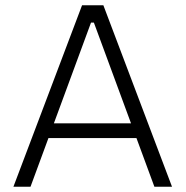

<svg xmlns="http://www.w3.org/2000/svg" viewBox="-20 -710 706 730"><path d="M31 0 292 -690H373L634 0H567L337 -624H326L96 0ZM126 -185 141 -241H522L537 -185Z"/></svg>

Font: Mozilla Text ExtraLight
Style: Regular
Weight: 200
Designer: Studio DRAMA
Foundry: Studio DRAMA
Version: Version 1.000